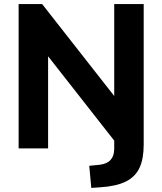

<svg xmlns="http://www.w3.org/2000/svg" viewBox="-20 -725 793 938"><path d="M426 193 416 85 466 80Q538 72 538 2V-38L215 -450V0H71V-705H186L538 -256V-705H682V-18Q682 51 661.5 95Q641 139 594.5 162Q548 185 470 190Z"/></svg>

Font: Nunito Sans ExtraBold
Style: Regular
Weight: 800
Designer: Vernon Adams
Foundry: Vernon Adams
Version: Version 3.101; ttfautohint (v1.8.4.7-5d5b);gftools[0.9.27]